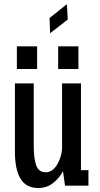

<svg xmlns="http://www.w3.org/2000/svg" viewBox="-20 -908 490 939"><path d="M167.5 11.5Q107.5 11.5 80.2 -34.2Q53 -80 53 -164.5V-500H145V-195Q145 -134 156.8 -99.8Q168.5 -65.5 203.5 -65.5Q235.5 -65.5 257.5 -100Q279.5 -134.5 283.5 -178.5V-500H376V-76H412.5V0H298L288 -70.5Q269 -35.5 238.5 -12Q208 11.5 167.5 11.5ZM62.5 -681.5H161.5V-570.5H62.5ZM264.5 -681.5H363.5V-570.5H264.5ZM225 -745.5 222.5 -820 307 -887.5 311.5 -812.5Z"/></svg>

Font: Trispace Condensed
Style: Regular
Weight: 400
Width: 3
Designer: Tyler Finck
Foundry: Etcetera Type Company
Version: Version 1.210; ttfautohint (v1.8.3)